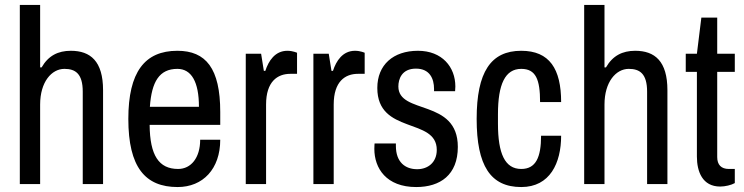

<svg xmlns="http://www.w3.org/2000/svg" viewBox="-20 -743 3002 775"><path d="M142 -471V-723H60V0H142V-321C142 -412 188 -465 240 -465C284 -465 314 -446 314 -373V0H396V-379C396 -496 345 -538 266 -538C214 -538 175 -518 148 -471Z M696 -538C564 -538 498 -452 498 -263C498 -68 566 12 697 12C799 12 869 -61 869 -179H788C788 -106 751 -61 699 -61C621 -61 585 -116 584 -239H869V-291C869 -467 811 -538 696 -538ZM696 -465C753 -465 783 -412 783 -312H585C592 -413 623 -465 696 -465Z M1140 -538C1090 -538 1064 -497 1051 -457H1045L1034 -526H972V0H1054V-321C1054 -414 1100 -445 1152 -445H1179V-530C1179 -530 1162 -538 1140 -538Z M1413 -538C1363 -538 1337 -497 1324 -457H1318L1307 -526H1245V0H1327V-321C1327 -414 1373 -445 1425 -445H1452V-530C1452 -530 1435 -538 1413 -538Z M1667 -538C1567 -538 1503 -481 1503 -388C1503 -199 1743 -270 1743 -138C1743 -87 1707 -60 1664 -60C1616 -60 1578 -88 1578 -154V-164H1492C1492 -162 1491 -156 1491 -142C1491 -64 1539 12 1660 12C1757 12 1828 -37 1828 -150C1828 -346 1588 -279 1588 -394C1588 -423 1601 -466 1659 -466C1715 -466 1732 -425 1732 -384V-375H1817C1817 -377 1818 -387 1818 -394C1818 -472 1765 -538 1667 -538Z M2084 -538C1961 -538 1904 -452 1904 -263C1904 -74 1960 12 2084 12C2200 12 2245 -85 2245 -195H2164C2164 -108 2143 -61 2084 -61C2018 -61 1990 -123 1990 -244V-282C1990 -403 2019 -465 2084 -465C2143 -465 2160 -422 2160 -331H2245C2245 -465 2198 -538 2084 -538Z M2420 -471V-723H2338V0H2420V-321C2420 -412 2466 -465 2518 -465C2562 -465 2592 -446 2592 -373V0H2674V-379C2674 -496 2623 -538 2544 -538C2492 -538 2453 -518 2426 -471Z M2875 -526V-672H2811L2793 -526H2748V-453H2793V-111C2793 -51 2815 10 2887 10C2907 10 2932 4 2946 -4V-61H2922C2891 -61 2875 -78 2875 -109V-453H2946V-526Z"/></svg>

Font: Archivo Narrow
Style: Regular
Weight: 400
Designer: Hector Gatti
Foundry: Omnibus-Type
Version: Version 1.003;PS 001.003;hotconv 1.0.70;makeotf.lib2.5.58329